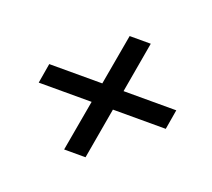

<svg xmlns="http://www.w3.org/2000/svg" viewBox="-84 -615 717 649"><g transform="rotate(20 275.0 -290.0)"><path d="M203 -72 280 -508H356L280 -72ZM45 -255 57 -326H514L502 -255Z"/></g></svg>

Font: DM Sans 10pt
Style: Italic
Weight: 400
Italic angle: -10°
Version: Version 4.004;gftools[0.9.30]